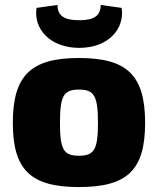

<svg xmlns="http://www.w3.org/2000/svg" viewBox="-20 -746 640 778"><path d="M388 -726C388 -683 362 -664 301 -664C239 -664 213 -683 213 -726L128 -714C115 -628 184 -552 301 -552C418 -552 486 -628 473 -714ZM300 -511C105 -511 32 -440 32 -248C32 -57 105 12 300 12C496 12 568 -57 568 -248C568 -440 496 -511 300 -511ZM300 -383C361 -383 377 -358 377 -248C377 -139 361 -115 300 -115C238 -115 223 -139 223 -248C223 -358 238 -383 300 -383Z"/></svg>

Font: Exo 2 Extra Bold
Style: Regular
Weight: 800
Designer: Natanael Gama
Version: Version 1.001;PS 001.001;hotconv 1.0.88;makeotf.lib2.5.64775